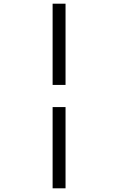

<svg xmlns="http://www.w3.org/2000/svg" viewBox="-20 -770 640 1040"><path d="M265 250V-190H335V250ZM265 -310V-750H335V-310Z"/></svg>

Font: Source Code Pro
Style: Italic
Weight: 400
Italic angle: -11°
Monospace: yes
Designer: Paul D. Hunt, Teo Tuominen
Foundry: Adobe Systems Incorporated
Version: Version 1.050;PS 1.000;hotconv 16.6.51;makeotf.lib2.5.65220